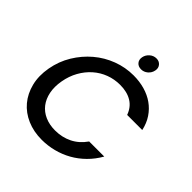

<svg xmlns="http://www.w3.org/2000/svg" viewBox="-230 -1056 1233 1233"><g transform="rotate(45 386.5 -439.5)"><path d="M47 -349Q61 -427 100.5 -492Q140 -557 196 -604.5Q252 -652 321 -678Q390 -704 464 -704Q518 -704 565.5 -690.5Q613 -677 650.5 -650.5Q688 -624 714 -585Q740 -546 751 -495H614Q595 -548 552 -574Q509 -600 446 -600Q394 -600 347.5 -582.5Q301 -565 263.5 -532Q226 -499 200 -452.5Q174 -406 164 -349Q154 -292 163.5 -245.5Q173 -199 198.5 -166Q224 -133 264.5 -115Q305 -97 357 -97Q420 -97 472.5 -123Q525 -149 562 -202H699Q670 -151 630.5 -112Q591 -73 544.5 -47Q498 -21 445.5 -7.5Q393 6 339 6Q265 6 205 -20Q145 -46 105.5 -93Q66 -140 49.5 -205.5Q33 -271 47 -349ZM470 -765Q444 -765 429.5 -782Q415 -799 420 -825Q425 -850 445 -867.5Q465 -885 491 -885Q516 -885 530.5 -867.5Q545 -850 540 -825Q535 -799 515 -782Q495 -765 470 -765Z"/></g></svg>

Font: SVN-Poppins Medium
Style: Italic
Weight: 500
Italic angle: -10°
Designer: Ninad Kale (Devanagari), Jonny Pinhorn (Latin)
Foundry: Indian Type Foundry
Version: Version 3.002 2017; ttfautohint (v1.8.3)